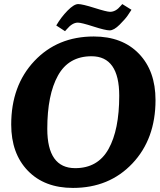

<svg xmlns="http://www.w3.org/2000/svg" viewBox="-20 -903 787 942"><path d="M743 -412Q743 -221 629.5 -101Q516 19 338 19Q198 19 116.5 -65.5Q35 -150 35 -292Q35 -483 148.5 -603.5Q262 -724 440 -724Q580 -724 661.5 -639.5Q743 -555 743 -412ZM212 -271Q212 -78 349 -78Q460 -78 512.5 -172Q565 -266 565 -433Q565 -627 429 -627Q317 -627 264.5 -532.5Q212 -438 212 -271ZM362 -792Q335 -792 308 -760L299 -750L256 -778Q280 -819 311.5 -851Q343 -883 363.5 -883Q384 -883 444 -864Q504 -845 520 -845Q548 -845 572 -874L580 -883L625 -855Q618 -844 606.5 -827Q595 -810 567 -782Q539 -754 518 -754Q497 -754 438 -773Q379 -792 362 -792Z"/></svg>

Font: Andada
Style: Bold Italic
Weight: 700
Italic angle: -8.29999°
Designer: Carolina Giovagnoli
Foundry: Carolina Giovagnoli
Version: Version 1.003